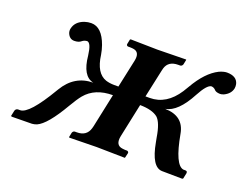

<svg xmlns="http://www.w3.org/2000/svg" viewBox="-77 -584 937 732"><g transform="rotate(20 391.5 -218.5)"><path d="M465.3 -208 436.5 -71.8Q428.2 -32.2 459.5 -28.8Q464.8 -28.3 469.7 -27.8H478Q484.9 -25.9 484.4 -20L480 -1L479 1Q478 1 364.3 -1L253.9 1L252.4 -1L256.3 -20Q259.3 -27.3 266.1 -27.8H273.9Q313.5 -27.8 323.7 -62.5Q325.2 -67.4 326.2 -71.8L355 -208Q282.7 -208 244.6 -162.1Q231 -145.5 211.9 -112.8Q158.2 -20.5 121.1 -4.4Q110.8 -0.5 102.1 0L20 1L17.1 -1L22 -23.9Q24.9 -32.7 34.2 -33.2H42Q78.1 -33.2 148.4 -152.3Q149.9 -155.3 151.4 -157.2Q192.9 -226.6 268.1 -227.1Q222.2 -236.8 214.4 -317.9Q208.5 -366.7 192.4 -368.2Q180.7 -367.2 172.9 -360.8Q163.1 -352.1 145 -352.1Q125.5 -352.1 117.2 -373.5Q114.3 -382.8 116.2 -391.1Q122.6 -421.4 157.2 -433.6Q170.4 -438 184.1 -438Q227.5 -438 250.5 -373.5Q256.8 -355.5 259.8 -336.9Q269 -265.6 312 -251Q327.6 -246.1 346.2 -246.1H363.3L387.7 -359.9Q395 -395 370.1 -400.4Q362.8 -401.9 353.5 -401.9H345.2Q338.4 -403.8 339.4 -410.2L343.3 -429.2L345.7 -431.2Q346.7 -431.2 455.1 -429.2L570.8 -431.2L571.3 -429.2L567.4 -410.2Q564.5 -402.8 557.6 -401.9H549.3Q509.8 -401.9 500 -369.6Q498.5 -364.7 497.6 -359.9L473.1 -246.1H490.2Q557.6 -246.1 602.1 -314.5Q608.9 -325.2 615.7 -336.9Q655.3 -405.8 703.1 -429.7Q720.2 -437.5 733.9 -438Q774.4 -438 781.7 -408.7Q783.7 -399.9 782.2 -391.1Q777.3 -367.7 751.5 -355.5Q743.2 -352.1 736.8 -352.1Q718.8 -352.5 712.9 -360.8Q706.1 -367.7 696.3 -368.2Q678.7 -366.2 652.8 -317.9Q609.4 -235.8 560.1 -227.1Q635.7 -225.6 647.5 -157.2Q668.9 -39.1 704.1 -33.2H711.9Q720.2 -33.2 720.2 -26.4Q720.2 -24.9 720.2 -23.9L715.3 -1L711.9 1L629.9 0Q587.4 -1 570.3 -95.2Q569.3 -99.6 566.9 -112.8Q557.6 -171.4 537.6 -189Q514.2 -207.5 465.3 -208Z"/></g></svg>

Font: Linux Libertine Slanted O
Style: Bold Slanted
Weight: 700
Designer: Philipp H. Poll
Foundry: Philipp H. Poll
Version: Version 5.0.0